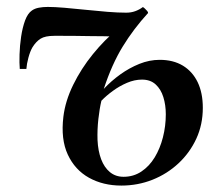

<svg xmlns="http://www.w3.org/2000/svg" viewBox="-20 -538 639 568"><path d="M58 -334H38.5Q37 -351.5 37.8 -377Q38.5 -402.5 42.5 -429.5Q46.5 -456.5 54.2 -477.5Q62 -498.5 74.5 -507Q83 -513 95 -515.2Q107 -517.5 121.5 -517.5Q141.5 -517.5 171 -515Q200.5 -512.5 233.8 -509Q267 -505.5 298 -503Q329 -500.5 353.5 -500.5Q368 -500.5 380.2 -505Q392.5 -509.5 402.5 -517Q404.5 -516.5 408.2 -513Q412 -509.5 415.2 -505.8Q418.5 -502 418 -499.5Q375 -452.5 343 -400.2Q311 -348 287 -275Q309 -298.5 335.8 -317.8Q362.5 -337 392.2 -349Q422 -361 452.5 -361Q492.5 -361 521 -343.8Q549.5 -326.5 564.8 -294.8Q580 -263 580 -219Q580 -169.5 560.8 -127.8Q541.5 -86 508 -54.8Q474.5 -23.5 431 -6.2Q387.5 11 339 11Q285 11 243.2 -12.2Q201.5 -35.5 180.5 -80.8Q159.5 -126 167.5 -192.5Q173 -239 196.5 -287Q220 -335 254.8 -377.8Q289.5 -420.5 327.5 -451.5L323 -430Q308 -430.5 288 -430.8Q268 -431 246.2 -431.2Q224.5 -431.5 203.8 -431.8Q183 -432 166.2 -432Q149.5 -432 140.5 -432Q113.5 -432 100 -423.5Q86.5 -415 76 -398Q69 -386 64 -367.2Q59 -348.5 58 -334ZM345.5 -15Q375 -15 398.2 -30.5Q421.5 -46 437.5 -72.2Q453.5 -98.5 462 -131.8Q470.5 -165 470.5 -200Q470.5 -227.5 463.2 -250.8Q456 -274 440.5 -288.2Q425 -302.5 400 -302.5Q378 -302.5 355.8 -293Q333.5 -283.5 314 -269.2Q294.5 -255 280 -240Q274.5 -217 271 -185.8Q267.5 -154.5 268.5 -124Q270 -91.5 279.2 -67Q288.5 -42.5 305.2 -28.8Q322 -15 345.5 -15Z"/></svg>

Font: Merriweather 144pt Medium
Style: Italic
Weight: 500
Italic angle: -7.8°
Version: Version 2.101